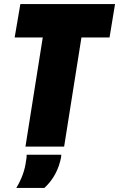

<svg xmlns="http://www.w3.org/2000/svg" viewBox="-20 -720 585 943"><path d="M518 -536H380L295 0H105L190 -536H52L80 -700H545ZM111 40H281Q281 45 280 53Q262 144 198 203H60Q80 170 92 136.5Q104 103 108 69Q111 56 111 40Z"/></svg>

Font: Georama Semi Condensed Black
Style: Italic
Weight: 900
Width: 4
Italic angle: -9°
Designer: Jean-Baptiste Levee
Foundry: Production Type
Version: Version 1.000